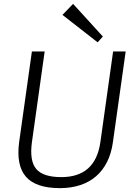

<svg xmlns="http://www.w3.org/2000/svg" viewBox="-20 -966 695 993"><path d="M290 7Q166 7 114.5 -51.5Q63 -110 79 -231L145 -700H211L145 -230Q132 -134 167.5 -92Q203 -50 297 -50Q473 -50 499 -230L565 -700H630L564 -231Q556 -173 534 -129Q512 -85 477 -54.5Q442 -24 394.5 -8.5Q347 7 290 7ZM512 -777 485 -747 303 -889 358 -946Z"/></svg>

Font: Pathway Extreme 8pt Thin 12pt ExtraLight
Style: Italic
Weight: 250
Italic angle: -8°
Version: Version 1.001;gftools[0.9.26]